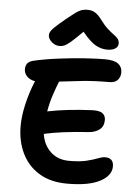

<svg xmlns="http://www.w3.org/2000/svg" viewBox="-63 -1027 778 1082"><g transform="rotate(5 325.5 -486.0)"><path d="M359 7Q263 7 198.5 -33Q134 -73 101.5 -141Q69 -209 69 -293Q69 -350 84 -415.5Q99 -481 123 -541Q125 -547 128 -552Q97 -558 81 -575.5Q65 -593 65 -616Q65 -631 73 -645Q81 -659 107 -666Q172 -681 246.5 -690.5Q321 -700 390 -705Q459 -710 508 -710Q562 -710 585 -692.5Q608 -675 608 -644Q608 -619 593 -601.5Q578 -584 546 -584Q459 -584 388 -576.5Q317 -569 263 -562Q250 -530 235 -485.5Q220 -441 211 -389Q265 -400 330.5 -407.5Q396 -415 469 -418Q509 -418 524 -404.5Q539 -391 539 -369Q539 -332 514 -313.5Q489 -295 452 -293Q375 -288 313 -280Q251 -272 203 -261Q212 -199 253 -160.5Q294 -122 358 -122Q419 -122 457 -131.5Q495 -141 519 -150.5Q543 -160 559 -160Q607 -160 607 -112Q607 -60 543.5 -26.5Q480 7 359 7ZM249 -762Q223 -762 203 -780Q183 -798 183 -818Q183 -827 188 -837Q193 -847 211 -864.5Q229 -882 269 -915Q298 -938 316 -952Q334 -966 350 -972.5Q366 -979 389 -979Q413 -979 431.5 -967.5Q450 -956 469 -930Q492 -899 511.5 -881.5Q531 -864 546.5 -853Q562 -842 570.5 -831.5Q579 -821 579 -805Q579 -786 562 -775.5Q545 -765 516 -765Q484 -765 452 -782.5Q420 -800 376 -854Q332 -810 309.5 -791Q287 -772 274 -767Q261 -762 249 -762Z"/></g></svg>

Font: Shantell Sans Normal
Style: Regular
Weight: 600
Designer: Stephen Nixon, Anya Danilova, Shantell Martin
Foundry: Arrow Type
Version: Version 1.009;[a7da0bfa3]